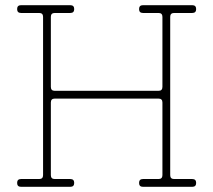

<svg xmlns="http://www.w3.org/2000/svg" viewBox="-20 -720 822 740"><path d="M606 -385V-655Q606 -670 591 -670H531Q516 -670 516 -685Q516 -700 531 -700H721Q736 -700 736 -685Q736 -670 721 -670H651Q636 -670 636 -655V-45Q636 -30 651 -30H721Q736 -30 736 -15Q736 0 721 0H531Q516 0 516 -15Q516 -30 531 -30H591Q606 -30 606 -45V-325Q606 -340 591 -340H191Q176 -340 176 -325V-45Q176 -30 191 -30H251Q266 -30 266 -15Q266 0 251 0H61Q46 0 46 -15Q46 -30 61 -30H131Q146 -30 146 -45V-655Q146 -670 131 -670H61Q46 -670 46 -685Q46 -700 61 -700H251Q266 -700 266 -685Q266 -670 251 -670H191Q176 -670 176 -655V-385Q176 -370 191 -370H591Q606 -370 606 -385Z"/></svg>

Font: ClassicType
Style: Regular
Weight: 400
Version: Version 1.004